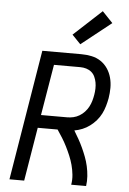

<svg xmlns="http://www.w3.org/2000/svg" viewBox="-63 -1032 727 1078"><g transform="rotate(5 300.0 -493.0)"><path d="M32 0 153 -735H373Q403 -735 431.5 -729Q460 -723 483 -707.5Q506 -692 521.5 -669Q537 -646 544.5 -618.5Q552 -591 552 -561.5Q552 -532 547 -502Q543 -480 536.5 -457.5Q530 -435 519.5 -414Q509 -393 493 -374.5Q477 -356 457.5 -341.5Q438 -327 416 -318Q394 -309 371 -305Q385 -282 398 -259Q411 -236 422 -212Q433 -188 442.5 -163Q452 -138 458 -111Q464 -84 466 -56Q468 -28 464 0H380Q385 -28 382 -56.5Q379 -85 372 -111Q365 -137 354.5 -162Q344 -187 332 -211Q320 -235 306 -257.5Q292 -280 277 -302H165L115 0ZM324 -375Q342 -375 359.5 -379Q377 -383 393 -392.5Q409 -402 422 -416Q435 -430 443.5 -446Q452 -462 457 -479Q462 -496 465 -514Q468 -531 468.5 -549Q469 -567 466 -583.5Q463 -600 456 -615.5Q449 -631 436.5 -641.5Q424 -652 407.5 -657Q391 -662 373 -662H225L177 -375ZM362 -790 314 -840 472 -986 531 -924Z"/></g></svg>

Font: Iosevka Curly Extended Oblique
Style: Regular
Weight: 400
Width: 7
Italic angle: -9°
Monospace: yes
Designer: Belleve Invis
Foundry: Belleve Invis
Version: Version 11.1.0; ttfautohint (v1.8.3)